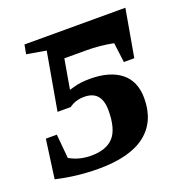

<svg xmlns="http://www.w3.org/2000/svg" viewBox="-110 -541 600 633"><g transform="rotate(-20 189.5 -224.5)"><path d="M104 -415 36.1 -426.8 42 -459H396L366.7 -292.5H330.1L321.3 -361.8Q274.9 -371.1 225.6 -371.1H149.9L131.8 -267.1L145.5 -271Q170.4 -278.8 205.6 -278.8Q275.4 -278.8 314 -248Q352.5 -217.3 352.5 -157.7Q352.5 -76.2 297.4 -33.2Q242.2 9.8 132.3 9.8Q56.2 9.8 -16.6 -7.3L2 -143.1H40.5L48.3 -58.6Q82 -39.1 124 -39.1Q176.8 -39.1 202.4 -66.9Q228 -94.7 228 -160.2Q228 -229.5 167.5 -229.5Q136.7 -229.5 114.7 -212.9H68.4Z"/></g></svg>

Font: Liberation Serif
Style: Bold Italic
Weight: 700
Italic angle: -16.333°
Designer: Steve Matteson
Foundry: Ascender Corporation
Version: Version 2.1.5